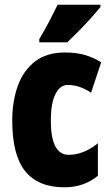

<svg xmlns="http://www.w3.org/2000/svg" viewBox="-20 -786 473 816"><path d="M254 10Q142 10 87 -58.5Q32 -127 32 -274Q32 -355 55.5 -420.5Q79 -486 128.5 -524.5Q178 -563 257 -563Q303 -563 340 -552.5Q377 -542 410 -521L367 -392Q318 -425 268 -425Q235 -425 215.5 -386Q196 -347 196 -274Q196 -128 272 -128Q335 -128 396 -177V-39Q337 10 254 10ZM407 -756Q393 -739 369.5 -712.5Q346 -686 318.5 -658Q291 -630 266 -606H147V-620Q171 -660 190 -696.5Q209 -733 225 -766H407Z"/></svg>

Font: Noto Sans Gurmukhi UI ExtraCondensed Black
Style: Regular
Weight: 900
Width: 2
Designer: Jelle Bosma - Monotype Design Team
Foundry: Monotype Imaging Inc.
Version: Version 2.004; ttfautohint (v1.8.4.7-5d5b)